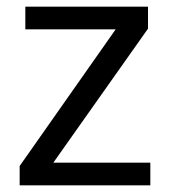

<svg xmlns="http://www.w3.org/2000/svg" viewBox="-20 -556 510 576"><path d="M431 0H39V-58L327 -468H56V-536H424V-470L140 -68H431Z"/></svg>

Font: Noto Serif Ottoman Siyaq
Style: Regular
Weight: 400
Designer: Sérgio Martins
Version: Version 1.005; ttfautohint (v1.8.4.7-5d5b)